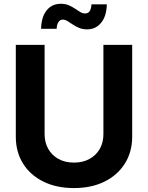

<svg xmlns="http://www.w3.org/2000/svg" viewBox="-20 -959 763 990"><path d="M361.3 10.7Q271 10.7 203.4 -22.7Q135.7 -56.2 98.6 -116Q61.5 -175.8 61.5 -254.4V-727.5H210V-267.1Q210 -224.1 228.8 -191.2Q247.6 -158.2 281.5 -139.4Q315.4 -120.6 361.3 -120.6Q407.2 -120.6 441.4 -139.4Q475.6 -158.2 494.4 -191.2Q513.2 -224.1 513.2 -267.1V-727.5H661.6V-254.4Q661.6 -175.8 624 -116Q586.4 -56.2 519 -22.7Q451.7 10.7 361.3 10.7ZM429.7 -807.6Q406.2 -807.6 387.9 -815.2Q369.6 -822.8 355 -832.8Q340.3 -842.8 327.9 -850.3Q315.4 -857.9 303.7 -857.9Q289.1 -857.9 281 -844.7Q272.9 -831.5 272 -810.5H191.9Q193.4 -872.1 220.7 -905.8Q248 -939.5 293.5 -939.5Q316.9 -939.5 334.7 -931.9Q352.5 -924.3 366.9 -914.3Q381.3 -904.3 393.8 -897Q406.2 -889.6 418.5 -889.6Q435.1 -889.6 442.6 -901.6Q450.2 -913.6 451.7 -936.5H530.8Q529.3 -875 501.2 -841.3Q473.1 -807.6 429.7 -807.6Z"/></svg>

Font: Inter 20pt
Style: Bold
Weight: 700
Version: Version 4.001;git-66647c0bb